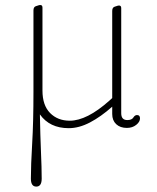

<svg xmlns="http://www.w3.org/2000/svg" viewBox="-20 -486 611 746"><path d="M110 -128.5V-445.5Q110 -459 119.5 -462L132 -466Q133.5 -466.5 136.5 -466.5Q145 -466.5 145 -456.5V-134Q145 -77 174.5 -47Q204 -17 251 -17Q317.5 -17 405 -95L416 -105V-443.5Q416 -457 425.5 -460L438 -464Q439.5 -464.5 442.5 -464.5Q451 -464.5 451 -454.5V-46Q451 -19.5 474.5 -19.5Q492 -19.5 498 -29.2Q504 -39 512.5 -39Q524 -39 524 -26Q524 -12.5 509.2 -0.8Q494.5 11 473 11Q447 11 431.5 -3.5Q416 -18 416 -43V-71.5Q372 -32.5 329.5 -10.2Q287 12 247 12Q173 12 135 -41.5Q136.5 41.5 139.2 104Q142 166.5 142 208Q142 239 121 239Q100 239 100 208Q100 156 105 71.8Q110 -12.5 110 -128.5Z"/></svg>

Font: Fraunces 9pt SuperSoft Thin
Style: Regular
Weight: 100
Version: Version 1.000;[b76b70a41]